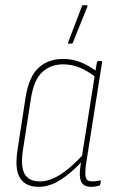

<svg xmlns="http://www.w3.org/2000/svg" viewBox="-20 -715 442 743"><path d="M130 8Q79 8 57.5 -26Q36 -60 48 -136L79 -338Q92 -419 129.5 -453Q167 -487 225 -487Q260 -487 292.5 -474Q325 -461 356 -437L352 -415Q319 -441 288 -453.5Q257 -466 224 -466Q177 -466 144.5 -437Q112 -408 100 -336L69 -136Q59 -70 75.5 -41.5Q92 -13 135 -13Q172 -13 213.5 -39.5Q255 -66 301 -116L298 -91Q252 -42 211 -17Q170 8 130 8ZM332 8Q305 8 295 -10.5Q285 -29 291 -70L295 -95L296 -103L347 -425L348 -433L355 -474Q357 -479 360 -479H372Q376 -479 375 -474L312 -74Q308 -40 312.5 -26.5Q317 -13 336 -13Q345 -13 352.5 -14Q360 -15 367 -17Q371 -19 370 -13L368 -2Q367 3 362 4Q357 5 349.5 6.5Q342 8 332 8ZM246 -546Q244 -546 243.5 -547.5Q243 -549 244 -552L297 -691Q298 -693 299 -694Q300 -695 303 -695H315Q317 -695 318 -693.5Q319 -692 318 -689L262 -550Q261 -546 255 -546Z"/></svg>

Font: Sofia Sans Condensed Thin
Style: Italic
Weight: 250
Italic angle: -9°
Version: Version 4.100